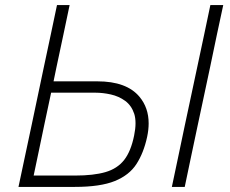

<svg xmlns="http://www.w3.org/2000/svg" viewBox="-20 -733 901 753"><path d="M273.5 0H52.5Q65 -59.5 77 -115.5Q89 -171.5 103 -237.5L152.5 -472.5Q167 -540 179 -596.8Q191 -653.5 203.5 -713H253Q240.5 -653 228.5 -596.5Q216.5 -540 202 -472L190 -414H362Q476.5 -414 527 -353.5Q563 -310.5 563 -249Q563 -224 557 -196Q543.5 -133.5 515.2 -89.8Q487 -46 430.2 -23Q373.5 0 273.5 0ZM112 -44.5H274.5Q347 -44.5 393.5 -58Q440 -71.5 466.8 -105.5Q493.5 -139.5 506 -201.5Q511.5 -228 511.5 -249.5Q511.5 -270.5 506.5 -286.5Q495.5 -319.5 470.8 -337.5Q446 -355.5 414.8 -362.5Q383.5 -369.5 354 -369.5H180.5L154 -245Q142.5 -189 132.5 -142Q122.5 -95 112 -44.5ZM654 0Q666.5 -60.5 678.5 -116Q690.5 -171.5 704 -237.5L754 -472Q768.5 -540 780.5 -596.5Q792 -653 805 -713H855.5Q842.5 -653 830.5 -596.5Q818.5 -540 804.5 -472L754.5 -237.5Q740.5 -171.5 728.8 -116Q717 -60.5 704.5 0Z"/></svg>

Font: Heraclito ExtraLight
Style: Italic
Weight: 200
Italic angle: -12°
Designer: Kostas Bartsokas (font) & Cristiano Sobral (main changes)
Foundry: Kostas Bartsokas (font) & Cristiano Sobral (main changes)
Version: Version 1.00;July 8, 2020;FontCreator 13.0.0.2655 64-bit